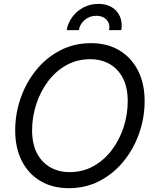

<svg xmlns="http://www.w3.org/2000/svg" viewBox="-20 -962 793 993"><path d="M336.4 11.2Q251.5 11.2 189 -25.9Q126.5 -63 92.5 -130.4Q58.6 -197.8 58.6 -287.6Q58.6 -373.5 86.7 -454.1Q114.7 -534.7 166.7 -599.1Q218.8 -663.6 291 -701.2Q363.3 -738.8 450.2 -738.8Q535.2 -738.8 597.4 -701.4Q659.7 -664.1 693.8 -596.9Q728 -529.8 728 -439.5Q728 -353 699.7 -272.5Q671.4 -191.9 619.1 -127.7Q566.9 -63.5 495.1 -26.1Q423.3 11.2 336.4 11.2ZM339.8 -71.8Q408.2 -71.8 463.6 -102.8Q519 -133.8 558.6 -186.3Q598.1 -238.8 619.4 -304.4Q640.6 -370.1 640.6 -439Q640.6 -509.8 615.5 -558.1Q590.3 -606.4 546.6 -631.1Q502.9 -655.8 446.8 -655.8Q377.9 -655.8 322.5 -624.5Q267.1 -593.3 227.8 -540.5Q188.5 -487.8 167.2 -422.1Q146 -356.4 146 -288.1Q146 -217.8 171.1 -169.7Q196.3 -121.6 240.2 -96.7Q284.2 -71.8 339.8 -71.8ZM488.8 -941.9Q530.8 -941.9 559.6 -923.8Q588.4 -905.8 601.1 -874.8Q613.8 -843.8 607.4 -806.2H544.4Q550.3 -838.9 531.2 -859.6Q512.2 -880.4 478.5 -880.4Q444.8 -880.4 419.2 -859.6Q393.6 -838.9 387.7 -806.2H324.7Q331.5 -843.8 354.5 -874.8Q377.4 -905.8 412.4 -923.8Q447.3 -941.9 488.8 -941.9Z"/></svg>

Font: Inter 28pt
Style: Italic
Weight: 400
Italic angle: -9.3988°
Designer: Rasmus Andersson
Foundry: rsms
Version: Version 4.001;git-66647c0bb